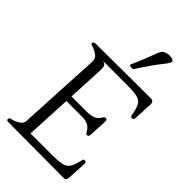

<svg xmlns="http://www.w3.org/2000/svg" viewBox="-274 -1011 1097 1097"><g transform="rotate(45 274.0 -462.5)"><path d="M474 -1 23 -3Q14 -3 11 -12Q11 -15 12.5 -19.5Q14 -24 18 -25Q23 -27 28 -28Q33 -29 37 -30Q52 -34 72.5 -47Q93 -60 94 -80L121 -589Q122 -615 98.5 -630Q75 -645 53 -651Q40 -655 46 -666Q48 -671 53.5 -672Q59 -673 63 -673L505 -675Q530 -675 529 -649L523 -532Q522 -518 510.5 -518Q499 -518 497 -527Q489 -573 478 -595.5Q467 -618 440.5 -625.5Q414 -633 358 -633H159Q184 -629 186.5 -612Q189 -595 188 -580L177 -362H299Q336 -362 356.5 -372Q377 -382 390 -406Q395 -414 405.5 -413Q416 -412 415 -396L409 -284Q408 -268 398 -268.5Q388 -269 384 -276Q373 -299 354 -311Q335 -323 300 -323H175L161 -47H328Q384 -47 412.5 -53Q441 -59 454.5 -81Q468 -103 478 -150Q480 -159 491.5 -157.5Q503 -156 502 -142L496 -29Q495 -13 490 -7Q485 -1 474 -1ZM408 -924Q419 -924 429.5 -921Q440 -918 443 -911Q448 -903 412 -858.5Q376 -814 320 -727Q314 -718 299 -720Q294 -721 289.5 -723Q285 -725 287 -730Q325 -817 340.5 -861Q356 -905 367 -912Q385 -924 408 -924Z"/></g></svg>

Font: Diphylleia
Style: Regular
Weight: 400
Designer: Minha Hyung
Foundry: JAMO
Version: Version 1.000; ttfautohint (v1.8.4.7-5d5b);gftools[0.9.28]